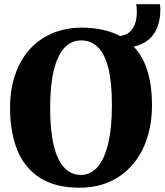

<svg xmlns="http://www.w3.org/2000/svg" viewBox="-20 -885 786 917"><path d="M362.5 11.5Q244.5 12 170.5 -35.8Q96.5 -83.5 62.2 -169.5Q28 -255.5 28 -369Q28 -456 51.8 -526.5Q75.5 -597 120.5 -647.8Q165.5 -698.5 229.2 -725.8Q293 -753 373.5 -753Q428 -752.5 473 -742.2Q518 -732 553.5 -713Q582 -717 598 -731Q614 -745 621.8 -763.2Q629.5 -781.5 631.5 -798.8Q633.5 -816 633.5 -826Q633.5 -845 632.5 -852.8Q631.5 -860.5 630 -865H743.5Q744.5 -860 745.2 -854.5Q746 -849 746 -843.5Q746 -788.5 730 -751Q714 -713.5 685.2 -692Q656.5 -670.5 618.5 -662Q664.5 -614 685.2 -543.2Q706 -472.5 706 -384Q706 -297 682.5 -224.8Q659 -152.5 614.2 -99.8Q569.5 -47 505.8 -18Q442 11 362.5 11.5ZM366.5 -49.5Q412.5 -49.5 445.8 -87.2Q479 -125 496.8 -199.8Q514.5 -274.5 514.5 -383.5Q514.5 -492.5 497.2 -560.5Q480 -628.5 447.2 -660.2Q414.5 -692 367.5 -692Q321 -692 288 -657Q255 -622 237.2 -550.2Q219.5 -478.5 219.5 -369.5Q219.5 -261 236.8 -190Q254 -119 287 -84.2Q320 -49.5 366.5 -49.5Z"/></svg>

Font: Merriweather 36pt Black
Style: Regular
Weight: 900
Version: Version 2.100